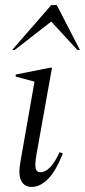

<svg xmlns="http://www.w3.org/2000/svg" viewBox="-20 -727 335 757"><path d="M105 10Q76 10 63.5 -14.5Q51 -39 61 -92L116 -405L42 -425V-433L177 -460H185L124 -119Q117 -79 120.5 -63.5Q124 -48 139 -48Q179 -48 215 -127L228 -122Q200 -52 169 -21Q138 10 105 10ZM28 -530 182 -707H204L295 -530H285L182 -642L38 -530Z"/></svg>

Font: Spectral Light
Style: Italic
Weight: 300
Italic angle: -10°
Designer: Jean-Baptiste Levee
Foundry: Production Type
Version: Version 2.001